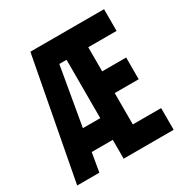

<svg xmlns="http://www.w3.org/2000/svg" viewBox="-171 -892 1000 1034"><g transform="rotate(-30 329.5 -375.0)"><path d="M15 0 157 -750H615V-615H439V-465H588V-330H439V-135H615V0H304V-117H173L153 0ZM196 -252H304V-615H259Z"/></g></svg>

Font: Mohave Light
Style: Regular
Weight: 300
Designer: Gumpita Rahayu
Foundry: Tokotype
Version: Version 2.003